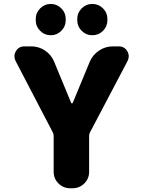

<svg xmlns="http://www.w3.org/2000/svg" viewBox="-20 -995 732 994"><path d="M165 -890.6V-896.5Q165 -928.7 188 -951.7Q210.9 -974.6 242.7 -974.6Q274.4 -974.6 297.4 -951.7Q320.3 -928.7 320.3 -896.5V-890.6Q320.3 -858.4 297.4 -835.4Q274.4 -812.5 242.7 -812.5Q210.9 -812.5 188 -835.4Q165 -858.4 165 -890.6ZM379.9 -890.6V-896.5Q379.9 -928.7 402.8 -951.7Q425.8 -974.6 458 -974.6Q490.2 -974.6 513.2 -951.7Q536.1 -928.7 536.1 -896.5V-890.6Q536.1 -858.4 513.2 -835.4Q490.2 -812.5 458 -812.5Q425.8 -812.5 402.8 -835.4Q379.9 -858.4 379.9 -890.6ZM348.6 -461.9Q349.6 -460 352.5 -460Q355.5 -460 356.4 -461.9L445.3 -676.8Q460.9 -711.9 493.2 -733.4Q525.4 -754.9 563.5 -754.9H594.7Q624 -754.9 638.7 -730.5Q646.5 -716.8 646.5 -704.1Q646.5 -691.4 640.6 -679.7L446.3 -310.5Q441.4 -301.8 441.4 -292V-105.5Q441.4 -70.3 416.5 -45.4Q391.6 -20.5 356.4 -20.5H342.8Q307.6 -20.5 282.7 -45.4Q257.8 -70.3 257.8 -105.5V-292Q257.8 -301.8 252.9 -310.5L60.5 -679.7Q54.7 -691.4 54.7 -704.1Q54.7 -716.8 62.5 -730.5Q77.1 -754.9 106.4 -754.9H142.6Q180.7 -754.9 212.9 -733.4Q245.1 -711.9 259.8 -676.8Z"/></svg>

Font: Gen Jyuu GothicX Heavy
Style: Bold
Weight: 900
Designer: [Source Han Sans]
Ryoko NISHIZUKA  (kana & ideographs); Paul D. Hunt (Latin, Greek & Cyrillic); Wenlong ZHANG  (bopomofo
Version: Version 1.002.20150607